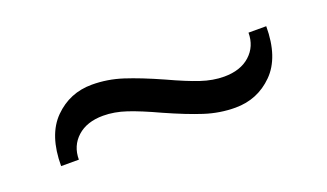

<svg xmlns="http://www.w3.org/2000/svg" viewBox="-32 -459 694 407"><g transform="rotate(-20 314.5 -255.0)"><path d="M300 -223Q259 -242 232 -251Q205 -260 180 -260Q143 -260 121.5 -240.5Q100 -221 100 -190H60Q60 -260 95 -295Q130 -330 180 -330Q215 -330 249 -319Q283 -308 330 -287Q371 -268 398 -259Q425 -250 450 -250Q487 -250 508.5 -269.5Q530 -289 530 -320H570Q570 -250 535 -215Q500 -180 450 -180Q415 -180 381 -191Q347 -202 300 -223Z"/></g></svg>

Font: Philosopher
Style: Regular
Weight: 400
Designer: Jovanny Lemonad
Foundry: Jovanny Lemonad
Version: Version 2.000